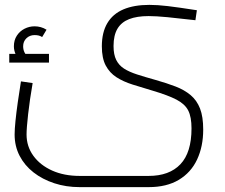

<svg xmlns="http://www.w3.org/2000/svg" viewBox="-20 -520 923 788"><path d="M307 248Q251 248 202.5 232Q154 216 117.5 187.5Q81 159 60.5 119.5Q40 80 40 32Q40 11 43.5 -23.5Q47 -58 53 -100.5Q59 -143 66 -186L114 -179Q102 -110 95.5 -52Q89 6 89 32Q89 81 117 119.5Q145 158 194 180Q243 202 307 202H590Q675 202 720.5 154Q766 106 766 7Q766 -40 752.5 -66.5Q739 -93 704.5 -111Q670 -129 606 -148Q562 -161 524 -173Q486 -185 458 -203Q430 -221 414 -251Q398 -281 398 -330Q398 -387 420.5 -425Q443 -463 486.5 -481.5Q530 -500 593 -500Q626 -500 668.5 -495Q711 -490 788 -478L782 -437Q714 -445 667 -449.5Q620 -454 590 -454Q542 -454 510 -441.5Q478 -429 462 -402Q446 -375 446 -331Q446 -296 457 -274Q468 -252 489 -238.5Q510 -225 542.5 -214.5Q575 -204 618 -192Q664 -179 700.5 -165Q737 -151 762.5 -129.5Q788 -108 801 -74.5Q814 -41 814 12Q814 81 789 134.5Q764 188 714 218Q664 248 590 248ZM66 -263Q52 -280 44.5 -296.5Q37 -313 37 -330Q37 -355 49 -373.5Q61 -392 80.5 -402Q100 -412 122 -412Q135 -412 147.5 -408.5Q160 -405 171 -398L153 -368Q145 -373 137.5 -374.5Q130 -376 122 -376Q102 -376 88.5 -363Q75 -350 75 -330Q75 -317 80 -306Q85 -295 97 -281ZM18 -263V-299H181V-263Z"/></svg>

Font: Cairo Play Light
Style: Regular
Weight: 300
Version: Version 3.119